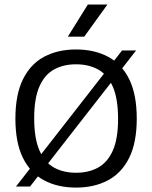

<svg xmlns="http://www.w3.org/2000/svg" viewBox="-20 -821 672 848"><path d="M112.5 3H50.5L519 -598H581ZM316 7.5Q235 7.5 174.8 -24.5Q114.5 -56.5 81.2 -123.8Q48 -191 48 -297Q48 -403.5 81.5 -471Q115 -538.5 175.2 -570.5Q235.5 -602.5 316 -602.5Q396.5 -602.5 457 -570.5Q517.5 -538.5 550.8 -471Q584 -403.5 584 -297Q584 -191 550.5 -123.8Q517 -56.5 456.5 -24.5Q396 7.5 316 7.5ZM316 -58Q372 -58 413.8 -81.2Q455.5 -104.5 478.5 -156.5Q501.5 -208.5 501.5 -295.5Q501.5 -384.5 478.5 -437.5Q455.5 -490.5 413.8 -513.8Q372 -537 316 -537Q260 -537 218.5 -514Q177 -491 154 -438.8Q131 -386.5 131 -299.5Q131 -210.5 153.8 -157.5Q176.5 -104.5 218 -81.2Q259.5 -58 316 -58ZM279.5 -659 368 -801H454.5L352 -659Z"/></svg>

Font: Encode Sans SC Condensed Thin
Style: Regular
Weight: 400
Version: Version 3.002